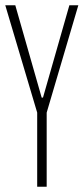

<svg xmlns="http://www.w3.org/2000/svg" viewBox="-26 -708 317 728"><path d="M115 0V-281L-6 -688H32L132 -338H137L237 -688H271L151 -281V0Z"/></svg>

Font: Saira Ultra Condensed Thin
Style: Regular
Weight: 100
Width: 1
Designer: Hector Gatti with collaboration of the Omnibus-Type team
Foundry: Omnibus-Type
Version: Version 1.001; ttfautohint (v1.8)